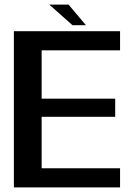

<svg xmlns="http://www.w3.org/2000/svg" viewBox="-20 -810 592 830"><path d="M40 0H499V-82.5H160V-305H478V-383.5H160V-592.5H499V-675H40ZM293.5 -701H351.5L276.5 -790H193Z"/></svg>

Font: Anybody Medium
Style: Regular
Weight: 500
Designer: Tyler Finck
Foundry: Etcetera Type Company
Version: Version 1.110